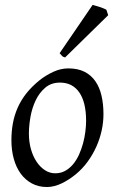

<svg xmlns="http://www.w3.org/2000/svg" viewBox="-20 -732 462 772"><path d="M326.2 -246.1Q326.2 -320.8 298.8 -360.4Q271.5 -399.9 221.2 -399.9Q186 -399.9 162.1 -379.6Q138.2 -359.4 123.5 -328.6Q108.9 -297.9 102.5 -262Q96.2 -226.1 96.2 -194.8Q96.2 -162.1 104.2 -133.1Q112.3 -104 126.7 -82.3Q141.1 -60.5 160.4 -47.9Q179.7 -35.2 202.1 -35.2Q224.6 -35.2 242.4 -45.2Q260.3 -55.2 274.2 -72Q288.1 -88.9 297.9 -110.6Q307.6 -132.3 314 -155.8Q320.3 -179.2 323.2 -202.6Q326.2 -226.1 326.2 -246.1ZM396 -272.9Q396 -240.2 388.7 -206.8Q381.3 -173.3 367.2 -141.8Q353 -110.4 332.3 -81.8Q311.5 -53.2 284.2 -30.8Q271.5 -20.5 257.3 -11.2Q243.2 -2 228.5 5.1Q213.9 12.2 198.7 16.1Q183.6 20 168.9 20Q134.8 20 108.2 5.6Q81.5 -8.8 63.2 -33.9Q44.9 -59.1 35.4 -93.5Q25.9 -127.9 25.9 -168Q25.9 -203.1 31.7 -235.6Q37.6 -268.1 50.8 -298.3Q64 -328.6 85.9 -356.4Q107.9 -384.3 140.1 -410.2Q165 -429.7 194.8 -443.4Q224.6 -457 254.9 -457Q293 -457 319.8 -443.4Q346.7 -429.7 363.5 -405.3Q380.4 -380.9 388.2 -347.2Q396 -313.5 396 -272.9ZM415 -670.9 241.7 -501Q233.9 -502.9 230.2 -506.3Q226.6 -509.8 219.7 -518.1L352.5 -712.4Q357.4 -710.9 365 -708.7Q372.6 -706.5 380.9 -703.9Q389.2 -701.2 396.5 -698.2Q403.8 -695.3 407.7 -692.9Z"/></svg>

Font: Gentium Plus APac
Style: Italic
Weight: 400
Italic angle: -8°
Designer: J. Victor Gaultney, Annie Olsen, Iska Routamaa, Becca Hirsbrunner
Foundry: SIL International
Version: Version 5.000